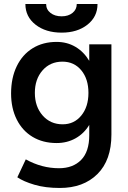

<svg xmlns="http://www.w3.org/2000/svg" viewBox="-20 -720 635 953"><path d="M66 160 108 71Q187 115 273 115Q342 115 382.5 74Q423 33 423 -49V-100Q397 -57 355 -33.5Q313 -10 261 -10Q193 -10 142 -40.5Q91 -71 63 -127Q35 -183 35 -256Q35 -333 63 -391Q91 -449 142 -480.5Q193 -512 261 -512Q313 -512 354.5 -487.5Q396 -463 423 -418V-500H533V-52Q533 75 463.5 144Q394 213 277 213Q205 213 151 197Q97 181 66 160ZM291 -103Q348 -103 383.5 -146.5Q419 -190 419 -259Q419 -328 383.5 -371Q348 -414 290 -414Q229 -414 191 -370.5Q153 -327 153 -259Q153 -191 191.5 -147Q230 -103 291 -103ZM106 -700H209Q209 -673 230.5 -656Q252 -639 286 -639Q319 -639 340 -656Q361 -673 361 -700H464Q464 -637 414 -597.5Q364 -558 286 -558Q207 -558 156.5 -597.5Q106 -637 106 -700Z"/></svg>

Font: Oak Sans SemiBold
Style: Regular
Weight: 600
Designer: Erik Kennedy, Walven
Foundry: Erik Kennedy, Walven
Version: Version 1.000